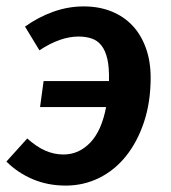

<svg xmlns="http://www.w3.org/2000/svg" viewBox="-25 -564 533 599"><path d="M111 -311H315Q316 -353 310 -379.5Q304 -406 291.5 -422Q279 -438 260.5 -444Q242 -450 220 -450Q163 -450 98 -407L53 -481Q95 -511 141.5 -527.5Q188 -544 236 -544Q284 -544 322.5 -528.5Q361 -513 388 -484.5Q415 -456 430 -414.5Q445 -373 445 -322Q445 -246 424.5 -184Q404 -122 368.5 -77.5Q333 -33 284.5 -9Q236 15 180 15Q124 15 77 -5Q30 -25 -5 -60L60 -132Q89 -106 116.5 -94Q144 -82 173 -82Q221 -82 256.5 -119Q292 -156 306 -230H100Z"/></svg>

Font: Xgbmvzvtohvqztyvzapvmeyoton
Style: Regular
Weight: 500
Italic angle: -8°
Designer: Carrois Corporate & Edenspiekermann
Foundry: Carrois Corporate GbR & Edenspiekermann AG
Version: Version 2.001